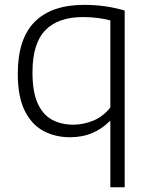

<svg xmlns="http://www.w3.org/2000/svg" viewBox="-20 -570 632 810"><path d="M445.5 220V-58H441.5Q413 -28 370.8 -9.5Q328.5 9 275 9Q214 9 164 -17.2Q114 -43.5 84.5 -102.5Q55 -161.5 55 -259Q55 -406 126.2 -477.8Q197.5 -549.5 335.5 -549.5Q425 -549.5 506 -525.5V220ZM289 -44Q332 -44 373.8 -61.2Q415.5 -78.5 445.5 -116.5V-484Q423 -490 393.2 -494Q363.5 -498 330 -498Q225 -498 171 -442.2Q117 -386.5 117 -265Q117 -181 139.5 -132.8Q162 -84.5 200.8 -64.2Q239.5 -44 289 -44Z"/></svg>

Font: Encode Sans SemiExpanded SemiExpanded Light
Style: Regular
Weight: 300
Width: 6
Designer: Multiple Designers
Foundry: Impallari Type
Version: Version 3.000; ttfautohint (v1.8.3) -l 8 -r 50 -G 200 -x 14 